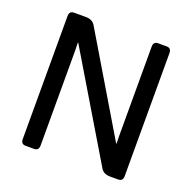

<svg xmlns="http://www.w3.org/2000/svg" viewBox="-124 -825 950 949"><g transform="rotate(20 351.0 -350.0)"><path d="M107.4 0Q83 0 83 -26.9V-673.3Q83 -700.2 107.4 -700.2H169.9Q204.1 -700.2 218.8 -675.8L524.4 -163.6H526.4Q525.4 -183.1 525.4 -202.6V-673.3Q525.4 -700.2 549.8 -700.2H594.7Q619.1 -700.2 619.1 -673.3V-26.9Q619.1 0 594.7 0H551.8Q517.6 0 502.9 -24.4L177.7 -567.9H175.8Q176.8 -548.3 176.8 -528.8V-26.9Q176.8 0 152.3 0Z"/></g></svg>

Font: Istok
Style: Regular
Weight: 500
Designer: Andrey V. Panov
Foundry: Andrey V. Panov
Version: Version 1.0.3